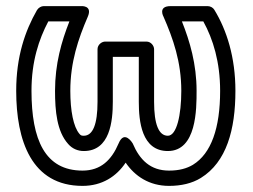

<svg xmlns="http://www.w3.org/2000/svg" viewBox="-20 -573 827 628"><path d="M83 -276C83 -372 107 -444 138 -503H207C181 -437 160 -364 160 -276C160 -210 166 -143 203 -102C216 -87 234 -79 254 -79C340 -79 349 -177 349 -240V-387H434V-240C434 -177 443 -79 529 -79C623 -79 623 -216 623 -276C623 -363 601 -438 575 -503H645C677 -445 700 -370 700 -276C700 -154 671 -71 611 -34C591 -22 566 -15 533 -15C472 -15 437 -50 414 -104C414 -104 387 -150 368 -104C345 -50 310 -15 250 -15C127 -15 83 -116 83 -276ZM33 -276C33 -113 83 35 250 35C314 35 361 4 391 -41C421 3 468 35 533 35C572 35 608 27 637 9C721 -43 750 -149 750 -276C750 -385 722 -474 681 -541C677 -548 668 -553 659 -553H538C495 -553 515 -518 515 -518C546 -447 573 -371 573 -276C573 -197 558 -129 529 -129C499 -129 484 -167 484 -240V-412C484 -423 474 -437 459 -437H324C313 -437 299 -427 299 -412V-240C299 -167 284 -129 254 -129C247 -129 244 -130 240 -135C220 -158 210 -211 210 -276C210 -370 236 -446 267 -518C284 -557 244 -553 244 -553H123C115 -553 106 -548 101 -540C62 -472 33 -388 33 -276Z"/></svg>

Font: Asimov
Style: NarOu
Weight: 500
Designer: Google
Version: Version 2.000980; 2014